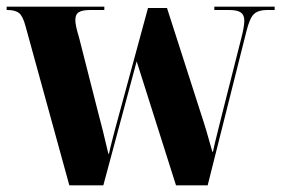

<svg xmlns="http://www.w3.org/2000/svg" viewBox="-24 -556 844 576"><path d="M53 -476Q45 -507 33.5 -516.5Q22 -526 -2 -526H-4V-536H289V-526H247Q223 -526 212.5 -519.5Q202 -513 202 -496Q202 -487 205 -473.5Q208 -460 213 -444L269 -224Q276 -198 285 -162Q294 -126 301 -95H303Q307 -114 311.5 -131Q316 -148 320 -164L420 -532H477L576 -224Q586 -194 595 -164Q604 -134 613 -101H615Q620 -126 627.5 -154.5Q635 -183 641 -209L699 -438Q709 -476 709 -494Q709 -511 698.5 -518.5Q688 -526 663 -526H619V-536H800V-526H777Q751 -526 738 -514Q725 -502 715 -461L599 0H504L386 -372L286 0H184Z"/></svg>

Font: Noto Serif Display SemiCondensed ExtraBold
Style: Regular
Weight: 800
Width: 4
Designer: Monotype Design Team
Foundry: Monotype Imaging Inc.
Version: Version 2.009